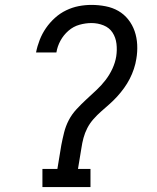

<svg xmlns="http://www.w3.org/2000/svg" viewBox="-20 -763 640 783"><path d="M153 0V-74H214L230 -171Q235 -197 241.5 -223Q248 -249 260.5 -273Q273 -297 292 -317.5Q311 -338 331.5 -357Q352 -376 372.5 -395Q393 -414 410 -436Q427 -458 438.5 -483Q450 -508 454 -533Q458 -559 455 -584.5Q452 -610 439 -630Q426 -650 402.5 -659.5Q379 -669 353 -669Q329 -669 304 -662Q279 -655 259 -637.5Q239 -620 226.5 -597Q214 -574 210 -549H127Q132 -575 142 -600.5Q152 -626 167.5 -648.5Q183 -671 204 -690Q225 -709 250 -721Q275 -733 301 -738Q327 -743 353 -743Q382 -743 410.5 -737.5Q439 -732 462.5 -718.5Q486 -705 503 -683.5Q520 -662 529 -636Q538 -610 539.5 -581Q541 -552 536 -523Q533 -503 526 -482Q519 -461 509 -441.5Q499 -422 486 -404Q473 -386 458 -369.5Q443 -353 426 -338Q409 -323 392.5 -308.5Q376 -294 361 -277Q346 -260 336 -240.5Q326 -221 320.5 -200.5Q315 -180 312 -159L298 -74H349V0Z"/></svg>

Font: Iosevka Slab Extended
Style: Italic
Weight: 400
Width: 7
Italic angle: -9°
Monospace: yes
Designer: Belleve Invis
Foundry: Belleve Invis
Version: Version 11.1.0; ttfautohint (v1.8.3)